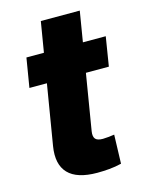

<svg xmlns="http://www.w3.org/2000/svg" viewBox="-105 -736 611 807"><g transform="rotate(-15 200.0 -332.0)"><path d="M399.9 -539.1 379.4 -412.1H33.7L54.7 -539.1ZM152.8 -671.4H322.3L239.3 -168.5Q235.8 -146 244.4 -135.7Q252.9 -125.5 276.9 -125.5Q286.1 -125.5 303 -127.2Q319.8 -128.9 327.1 -130.4L323.2 -4.9Q297.4 1.5 270.3 3.9Q243.2 6.3 217.8 6.3Q129.4 6.3 91.6 -33.4Q53.7 -73.2 66.4 -150.4Z"/></g></svg>

Font: Inter 18pt ExtraBold
Style: Italic
Weight: 800
Italic angle: -9.3988°
Designer: Rasmus Andersson
Foundry: rsms
Version: Version 4.001;git-66647c0bb